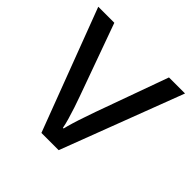

<svg xmlns="http://www.w3.org/2000/svg" viewBox="-143 -665 795 795"><g transform="rotate(45 254.0 -268.0)"><path d="M203 0 0 -536H94L208 -220Q216 -198 225 -171Q234 -144 241 -119.5Q248 -95 251 -78H255Q259 -95 266.5 -120Q274 -145 283.5 -172Q293 -199 300 -220L414 -536H508L304 0Z"/></g></svg>

Font: hingl115
Style: Book
Weight: 400
Designer: Jelle Bosma - Monotype Design Team
Foundry: Monotype Imaging Inc.
Version: Version 2.003